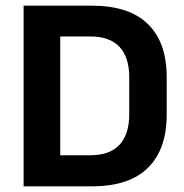

<svg xmlns="http://www.w3.org/2000/svg" viewBox="-20 -659 651 679"><path d="M155 0V-110H300Q368.5 -110 402.8 -147.2Q437 -184.5 437 -254V-386.5Q437 -456 402.8 -493Q368.5 -530 300 -530H154.5V-639H304.5Q436.5 -639 503 -574Q569.5 -509 569.5 -387V-253.5Q569.5 -131 503.2 -65.5Q437 0 304.5 0ZM63.5 0V-639H193V0Z"/></svg>

Font: Anek Telugu SemiBold
Style: Regular
Weight: 600
Designer: Omkar Bhoir (Telugu), Yesha Goshar (Latin)
Foundry: Ek Type
Version: Version 1.003